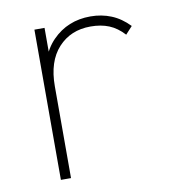

<svg xmlns="http://www.w3.org/2000/svg" viewBox="-61 -525 524 579"><g transform="rotate(-10 201.0 -235.0)"><path d="M80 0V-460H111V0ZM111 -281 90 -287Q90 -375 136.5 -422.5Q183 -470 253 -470Q287 -470 316.5 -458Q346 -446 371 -420L350 -397Q329 -420 304.5 -430Q280 -440 248 -440Q187 -440 149 -398.5Q111 -357 111 -281Z"/></g></svg>

Font: Outfit Thin
Style: Regular
Weight: 100
Designer: Rodrigo Fuenzalida
Foundry: fragTYPE
Version: Version 1.100;gftools[0.9.27]